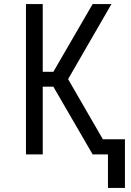

<svg xmlns="http://www.w3.org/2000/svg" viewBox="-20 -755 640 939"><path d="M591 164H508V0H433L241 -331H189V0H107V-735H189V-404H241L433 -735H525L313 -368L483 -74H591Z"/></svg>

Font: Iosevka Meiseki Sans
Style: Regular
Weight: 400
Monospace: yes
Designer: Belleve Invis
Foundry: Belleve Invis
Version: Version 11.2.6; ttfautohint (v1.8.4)